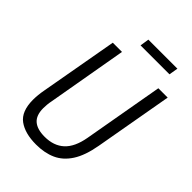

<svg xmlns="http://www.w3.org/2000/svg" viewBox="-245 -943 1061 1061"><g transform="rotate(45 286.0 -412.5)"><path d="M241 12Q154 12 104 -24.5Q54 -61 54 -152Q54 -169 56 -189.5Q58 -210 62 -231L143 -686H215L133 -217Q130 -203 128.5 -187.5Q127 -172 127 -159Q127 -103 156.5 -77.5Q186 -52 244 -52Q315 -52 358 -91.5Q401 -131 416 -215L499 -686H572L491 -228Q475 -138 441 -85.5Q407 -33 357 -10.5Q307 12 241 12ZM262 -784 270 -837H497L488 -784Z"/></g></svg>

Font: Archivo Condensed Light
Style: Italic
Weight: 300
Width: 3
Italic angle: -10°
Designer: Hector Gatti
Foundry: Omnibus-Type
Version: Version 2.001